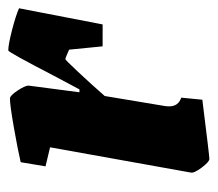

<svg xmlns="http://www.w3.org/2000/svg" viewBox="-51 -466 526 464"><g transform="rotate(-90 212.0 -234.0)"><path d="M424 -451 385 -249H332L324 -330Q304 -339 301 -339Q299 -339 270 -308Q241 -277 212 -244L188 -100Q187 -95 187 -88Q187 -66 208 -59L203 -8Q67 9 60 9Q53 9 39 -9.5Q25 -28 27 -36L88 -376L42 -387L52 -447Q82 -454 136 -463.5Q190 -473 206 -473Q213 -473 225.5 -454Q238 -435 237 -427L221 -305H228L262 -369Q318 -477 322 -477Q336 -477 371 -468Q406 -459 424 -451Z"/></g></svg>

Font: Grenze ExtraBold
Style: Italic
Weight: 800
Italic angle: -10°
Designer: Renata Polastri
Foundry: Omnibus-Type
Version: Version 1.002; ttfautohint (v1.8)